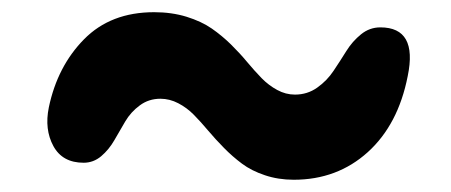

<svg xmlns="http://www.w3.org/2000/svg" viewBox="-20 -414 740 315"><path d="M461.9 -119.1Q436.5 -119.1 414.6 -126.5Q392.6 -133.8 377 -145.5Q361.3 -157.2 347.4 -171.4Q333.5 -185.5 321.5 -199.7Q309.6 -213.9 298.1 -225.6Q286.6 -237.3 272.5 -244.6Q258.3 -252 243.2 -252Q224.1 -252 209.5 -241.2Q194.8 -230.5 185.5 -214.8Q176.3 -199.2 167.5 -183.8Q158.7 -168.5 146 -157.7Q133.3 -147 117.2 -147Q82.5 -147 67.6 -174.3Q52.7 -201.7 60.1 -237.8Q74.2 -305.2 117.9 -349.6Q161.6 -394 232.9 -394Q261.7 -394 286.1 -386.5Q310.5 -378.9 327.4 -367.2Q344.2 -355.5 358.9 -341.1Q373.5 -326.7 385.7 -312Q397.9 -297.4 409.4 -285.6Q420.9 -273.9 434.8 -266.4Q448.7 -258.8 463.9 -258.8Q484.4 -258.8 500.5 -270.3Q516.6 -281.7 527.3 -297.9Q538.1 -314 548.1 -330.1Q558.1 -346.2 572.3 -357.7Q586.4 -369.1 604 -369.1Q665.5 -369.1 648.9 -289.1Q633.3 -209.5 583.3 -164.3Q533.2 -119.1 461.9 -119.1Z"/></svg>

Font: Shantell Sans Irregular
Style: Italic
Weight: 600
Italic angle: -11.31°
Designer: Stephen Nixon, Anya Danilova, Shantell Martin
Foundry: Arrow Type
Version: Version 1.006;[9816181b4]